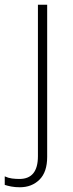

<svg xmlns="http://www.w3.org/2000/svg" viewBox="-71 -550 308 810"><path d="M13 240Q-7 240 -23 237Q-39 234 -51 230V194Q-36 201 -20.5 203Q-5 205 11 205Q89 205 89 109V-530H128V112Q128 176 95.5 208Q63 240 13 240Z"/></svg>

Font: Noto Sans Gujarati ExtraLight
Style: Regular
Weight: 200
Designer: Jelle Bosma - Monotype Design Team, Universal Thirst
Foundry: Monotype Imaging Inc.
Version: Version 2.106; ttfautohint (v1.8.4.7-5d5b)